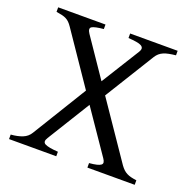

<svg xmlns="http://www.w3.org/2000/svg" viewBox="-112 -727 840 840"><g transform="rotate(20 307.5 -307.5)"><path d="M379.9 0V-21Q401.4 -22.9 414.6 -26.1Q427.7 -29.3 433.6 -33.9Q439.5 -38.6 438.7 -45.4Q438 -52.2 431.2 -62L294.9 -261.2L171.9 -62Q158.2 -40.5 174.1 -32.2Q189.9 -23.9 234.9 -21V0H15.1V-21Q46.9 -23.4 69.3 -32.5Q91.8 -41.5 104 -62L258.8 -314.5L96.2 -553.2Q88.9 -564 82 -570.8Q75.2 -577.6 66.7 -582Q58.1 -586.4 47.1 -589.1Q36.1 -591.8 20 -594.2V-615.2H240.2V-594.2Q198.7 -590.3 186.3 -582.5Q173.8 -574.7 188 -553.2L308.6 -376L418.9 -553.2Q425.8 -564.5 424.8 -571.5Q423.8 -578.6 415.5 -583.3Q407.2 -587.9 392.1 -590.3Q377 -592.8 355 -594.2V-615.2H576.2V-594.2Q558.6 -592.3 544.7 -589.6Q530.8 -586.9 520 -582.3Q509.3 -577.6 501.2 -570.6Q493.2 -563.5 486.8 -553.2L344.7 -323.2L522.9 -62Q530.3 -51.8 537.8 -44.7Q545.4 -37.6 554.4 -33Q563.5 -28.3 574.7 -25.6Q585.9 -22.9 600.1 -21V0Z"/></g></svg>

Font: Gentium
Style: Regular
Weight: 400
Designer: J. Victor Gaultney
Version: Version 1.03; 2011; OFL 1.1 release